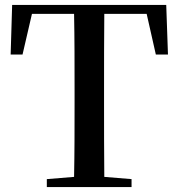

<svg xmlns="http://www.w3.org/2000/svg" viewBox="-20 -755 720 775"><path d="M23 -535H71L109 -699H279C281 -598 281 -496 281 -393V-342C281 -241 281 -140 279 -41L169 -32V0H511V-32L401 -41C400 -141 400 -242 400 -343V-393C400 -496 400 -598 401 -699H572L609 -535H658L651 -735H29Z"/></svg>

Font: Noto Serif CJK KR SemiBold
Style: Regular
Weight: 600
Designer: Ryoko NISHIZUKA 西塚涼子 (kana & ideographs); Frank Grießhammer (Latin, Greek & Cyrillic); Wenlong ZHANG 张文龙 (bopomofo); San
Foundry: Adobe
Version: Version 2.001;hotconv 1.1.0;makeotfexe 2.6.0